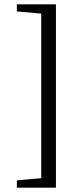

<svg xmlns="http://www.w3.org/2000/svg" viewBox="-20 -729 390 889"><path d="M58 106 171 96V-666L58 -676V-709H239V140H58Z"/></svg>

Font: Caladea
Style: Regular
Weight: 400
Designer: Carolina Giovagnoli and Andres Torresi
Foundry: Carolina Giovagnoli & Andres Torresi
Version: Version 1.001